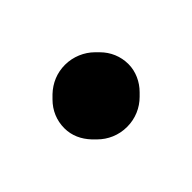

<svg xmlns="http://www.w3.org/2000/svg" viewBox="-52 -540 402 402"><g transform="rotate(45 149.5 -339.0)"><path d="M57 -339C57 -315 66 -294 82 -277L83 -276L90 -269C106 -253 127 -244 150 -244C172 -244 191 -253 207 -268L208 -269L215 -276C231 -292 241 -314 241 -339C241 -364 231 -386 215 -402L208 -409C193 -424 172 -434 150 -434C127 -434 106 -425 90 -409L83 -402C67 -386 57 -363 57 -339Z"/></g></svg>

Font: Hussar Woodtype
Style: Blk
Weight: 900
Foundry: Cannot Into Space Fonts
Version: Version 1.07